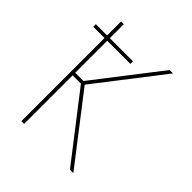

<svg xmlns="http://www.w3.org/2000/svg" viewBox="-200 -868 1001 1001"><g transform="rotate(45 300.0 -367.5)"><path d="M118 0V-613H35V-632H118V-735H138V-632H309V-613H138V-377H199L476 -735H501L217 -368L501 0H476L199 -358H138V0Z"/></g></svg>

Font: Iosevka Curly Thin Extended
Style: Regular
Weight: 100
Width: 7
Monospace: yes
Designer: Belleve Invis
Foundry: Belleve Invis
Version: Version 11.1.0; ttfautohint (v1.8.3)